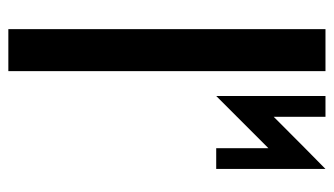

<svg xmlns="http://www.w3.org/2000/svg" viewBox="-190 -610 800 460"><g transform="rotate(90 210.0 -380.0)"><path d="M49.8 -759.8Q49.8 -570.3 49.8 0Q75.2 0 150.4 0Q150.4 -190.4 150.4 -759.8Q125 -759.8 49.8 -759.8ZM210 -759.8Q210 -672.9 210 -498Q252 -540 335 -623Q335 -581.1 335 -498Q351.6 -498 384.8 -498Q384.8 -585.9 384.8 -759.8Q342.8 -718.8 259.8 -635.7Q259.8 -676.8 259.8 -759.8Q243.2 -759.8 210 -759.8Z"/></g></svg>

Font: Alibu-Mazigh Belkasim 1
Style: Bold
Weight: 400
Designer: Mazigh Moubarik Belkasim
Version: Version 1.0